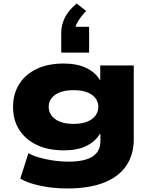

<svg xmlns="http://www.w3.org/2000/svg" viewBox="-20 -877 863 1088"><path d="M360 191Q281 191 208 175.5Q135 160 95 135L141 -9Q165 5 201.5 15.5Q238 26 281 32.5Q324 39 366 39Q461 39 505 9.5Q549 -20 549 -76V-117H545Q520 -75 469.5 -50Q419 -25 342 -25Q254 -25 190 -55Q126 -85 90 -140Q54 -195 54 -271Q54 -346 89.5 -401.5Q125 -457 189 -487Q253 -517 340 -517Q416 -517 468.5 -492Q521 -467 547 -422H548V-506H738V-88Q738 -1 696 61.5Q654 124 570 157.5Q486 191 360 191ZM397 -175Q464 -175 500.5 -202Q537 -229 537 -272Q537 -314 500.5 -340Q464 -366 397 -366Q330 -366 293 -340Q256 -314 256 -272Q256 -229 293 -202Q330 -175 397 -175ZM327 -579V-690Q327 -736 348 -778Q369 -820 415 -857L468 -815Q435 -780 419 -750.5Q403 -721 402 -697L369 -725H485V-579Z"/></svg>

Font: Nunito Sans 7pt Expanded Black
Style: Regular
Weight: 900
Width: 7
Designer: Vernon Adams
Foundry: Vernon Adams
Version: Version 3.101;gftools[0.9.27]